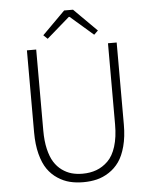

<svg xmlns="http://www.w3.org/2000/svg" viewBox="-58 -887 749 946"><g transform="rotate(-5 317.0 -413.5)"><path d="M95.2 -252.9V-659.2H141.1V-257.8Q141.1 -207 150.4 -167.2Q159.7 -127.4 175.8 -101.8Q191.9 -76.2 214.6 -59.8Q237.3 -43.5 262 -36.6Q286.6 -29.8 315.9 -29.8Q353.5 -29.8 384.5 -41.3Q415.5 -52.7 441.4 -77.9Q467.3 -103 481.7 -148.9Q496.1 -194.8 496.1 -257.8V-659.2H539.1V-252.9Q539.1 -192.9 526.6 -146.2Q514.2 -99.6 493.4 -70.3Q472.7 -41 443.4 -22Q414.1 -2.9 383.1 4.6Q352.1 12.2 315.9 12.2Q280.3 12.2 249.5 4.6Q218.8 -2.9 189.7 -22Q160.6 -41 140.1 -70.3Q119.6 -99.6 107.4 -146.2Q95.2 -192.9 95.2 -252.9ZM182.1 -726.1 294.9 -838.9H338.9L452.1 -726.1L432.1 -707L318.8 -805.2H314.9L202.1 -707Z"/></g></svg>

Font: Source Sans Pro Light
Style: Regular
Weight: 300
Designer: Paul D. Hunt
Foundry: Adobe Systems Incorporated
Version: Version 2.020;PS 2.0;hotconv 1.0.86;makeotf.lib2.5.63406